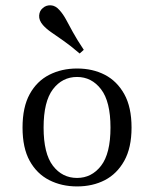

<svg xmlns="http://www.w3.org/2000/svg" viewBox="-20 -681 571 713"><path d="M266.1 11.3Q208.9 11.3 162.9 -12.1Q116.9 -35.5 90.3 -83.5Q63.7 -131.5 63.7 -207.3Q63.7 -283.1 90.3 -331.5Q116.9 -379.8 162.9 -403.2Q208.9 -426.6 266.1 -426.6Q324.2 -426.6 369.4 -403.2Q414.5 -379.8 441.5 -331.5Q468.5 -283.1 468.5 -207.3Q468.5 -132.3 441.5 -83.9Q414.5 -35.5 369.4 -12.1Q324.2 11.3 266.1 11.3ZM266.1 -20.2Q320.2 -20.2 355.2 -65.3Q390.3 -110.5 390.3 -207.3Q390.3 -304 355.2 -349.6Q320.2 -395.2 266.1 -395.2Q211.3 -395.2 176.6 -349.6Q141.9 -304 141.9 -207.3Q141.9 -110.5 176.6 -65.3Q211.3 -20.2 266.1 -20.2ZM275.8 -482.3Q241.1 -512.1 214.9 -530.2Q188.7 -548.4 170.2 -561.3Q151.6 -574.2 139.5 -587.9Q124.2 -605.6 125.4 -623.4Q126.6 -641.1 138.7 -650.8Q150.8 -662.1 168.5 -661.3Q186.3 -660.5 201.6 -642.7Q214.5 -628.2 225 -608.9Q235.5 -589.5 250.4 -562.1Q265.3 -534.7 291.1 -496Z"/></svg>

Font: Playfair 12pt Light
Style: Regular
Weight: 300
Designer: Claus Eggers Sørensen
Foundry: Claus Eggers Sørensen
Version: Version 2.000;gftools[0.9.28]